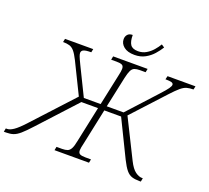

<svg xmlns="http://www.w3.org/2000/svg" viewBox="-204 -1082 1379 1267"><g transform="rotate(20 485.0 -449.0)"><path d="M-58 0 -53 -25H-43Q-25 -25 1.5 -43Q28 -61 72 -109L328 -387L221 -605Q202 -643 186.5 -661Q171 -679 152.5 -684.5Q134 -690 107 -690L112 -714H310L305 -690Q266 -690 251.5 -683Q237 -676 237 -661Q237 -652 242.5 -637.5Q248 -623 265 -588L362 -390H480L526 -606Q534 -640 534 -656Q534 -677 521.5 -683Q509 -689 484 -689H445L450 -714H692L687 -689H648Q624 -689 609.5 -683.5Q595 -678 586 -660Q577 -642 569 -605L523 -390H641L822 -588Q858 -627 870 -644.5Q882 -662 882 -671Q882 -682 869 -686Q856 -690 826 -690L832 -714H1028L1023 -690Q996 -690 976.5 -684.5Q957 -679 935 -660.5Q913 -642 878 -604L672 -380L807 -109Q831 -61 856 -43Q881 -25 903 -25H909L904 0H893Q862 0 840.5 -7Q819 -14 801 -35.5Q783 -57 761 -101L635 -359H517L464 -108Q460 -92 457.5 -78.5Q455 -65 455 -57Q455 -37 467.5 -31Q480 -25 506 -25H545L540 0H298L303 -25H342Q365 -25 379.5 -30.5Q394 -36 403.5 -54Q413 -72 420 -109L473 -359H356L119 -101Q79 -57 54 -35.5Q29 -14 7.5 -7Q-14 0 -43 0ZM578 -771Q529 -771 502.5 -792.5Q476 -814 476 -845Q476 -864 487.5 -877.5Q499 -891 523 -891Q523 -845 538 -823.5Q553 -802 592 -802Q623 -802 648.5 -817Q674 -832 693 -854Q712 -876 725 -898L746 -884Q730 -858 707 -832Q684 -806 652 -788.5Q620 -771 578 -771Z"/></g></svg>

Font: Noto Serif ExtraLight
Style: Italic
Weight: 200
Italic angle: -12°
Designer: Monotype Design Team
Foundry: Monotype Imaging Inc.
Version: Version 2.014; ttfautohint (v1.8.4.7-5d5b)